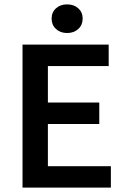

<svg xmlns="http://www.w3.org/2000/svg" viewBox="-20 -858 578 878"><path d="M83 0V-654H477V-556H199V-389H434V-291H199V-98H487V0ZM287 -707Q256 -707 236 -725.5Q216 -744 216 -773Q216 -802 236 -820Q256 -838 287 -838Q318 -838 338 -820Q358 -802 358 -773Q358 -744 338 -725.5Q318 -707 287 -707Z"/></svg>

Font: Giro Sans Semibold
Style: Regular
Weight: 600
Designer: Paul D. Hunt
Foundry: Adobe Systems Incorporated
Version: Version 1.000;PS 1.0;hotconv 1.0.88;makeotf.lib2.5.647800